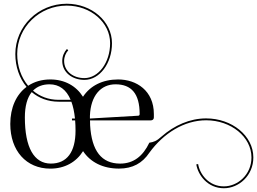

<svg xmlns="http://www.w3.org/2000/svg" viewBox="-20 -894 1375 1027"><path d="M461 -260V-275C465 -382 519 -443 598 -443C682 -443 727 -394 727 -284C727 -278 724 -275.3 719 -275ZM252 -19C161.7 -19 113 -105.5 113 -266C113 -326 125.6 -371.5 149.7 -401.4C187.6 -369.3 236.6 -350 294 -350H361.8C371.1 -324.9 377.5 -294.8 381 -260H365V-250H381.9C383.3 -232.8 384 -214.4 384 -195C384 -80.6 337.8 -19 252 -19ZM245 -443C296.7 -443 334.8 -414.6 357.9 -360H294C239.3 -360 192.7 -378.4 156.5 -409C178.3 -431.4 207.9 -443 245 -443ZM424.3 -85.6C463.9 -25.7 531.3 7.8 616.3 7.8C689.7 7.8 741.7 -21.3 779.1 -77.4C854.5 -181.2 965.5 -250.6 1082.7 -250.6C1215.3 -250.6 1325.1 -162.1 1325.1 -51.7C1325.1 39.9 1251.7 102.9 1177.5 102.9C1095.8 102.9 1048.1 36.4 1039.8 -16.4L1030 -14.9C1038.8 41.8 1090.2 112.9 1177.6 112.9C1257.1 112.9 1335.1 45.6 1335.1 -51.8C1335.1 -168.1 1220.4 -260.7 1082.5 -260.7C995.7 -260.7 912.7 -223.8 844.3 -163.9C817.7 -139.7 803 -134.3 778.8 -130.7C744.6 -58.8 694.3 -18.9 622.5 -18.9C523.7 -19 470.1 -86 462 -225.1C462 -227.1 462 -229 462 -231C462 -237.4 461.8 -243.8 461.5 -250H785C796 -250 803 -255 803 -266V-284C803 -409 710 -469 612 -469C529.1 -469 462.9 -435.9 423.9 -376.4C387.1 -434.7 325.7 -469 249 -469C203.5 -469 163.3 -457 130.5 -435.2C92.9 -479.9 72 -540.4 72 -605C72 -748 190.7 -864 337 -864C465.1 -864 569 -774 569 -663C569 -559.9 507.2 -476.2 431 -476.2C371.7 -476.2 323 -512.5 323 -568C323 -590 332 -611 345 -625L338 -632C323 -616 313 -593 313 -568C313 -506.4 367 -466.7 431.5 -466.7C512.9 -466.7 579 -554.7 579 -663C579 -779.5 470.6 -874 337 -874C185.2 -874 62 -753.5 62 -605C62 -538 83.5 -475.6 122.1 -429.3C67.3 -388.5 35 -318.8 35 -231C35 -87.6 120.6 8 249 8C326 8 387.5 -26.7 424.3 -85.6Z"/></svg>

Font: FoglihtenNo04
Style: Regular
Weight: 500
Designer: gluk (gluksza@wp.pl)
Foundry: gluk (gluksza@wp.pl)
Version: Version 0.70